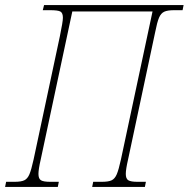

<svg xmlns="http://www.w3.org/2000/svg" viewBox="-38 -734 741 754"><path d="M-14 -20H19Q45 -20 57.5 -26Q70 -32 77.5 -49.5Q85 -67 94 -108L197 -591Q209 -649 209 -664Q209 -683 199.5 -688.5Q190 -694 159 -694H130L135 -714H683L679 -694H646Q620 -694 607 -688Q594 -682 586.5 -664.5Q579 -647 571 -606L465 -108Q456 -69 456 -51Q456 -32 466 -26Q476 -20 502 -20H535L531 0H324L328 -20H362Q388 -20 400.5 -26Q413 -32 420.5 -49.5Q428 -67 437 -108L561 -689H246L122 -108Q113 -69 113 -51Q113 -32 123 -26Q133 -20 159 -20H193L189 0H-18Z"/></svg>

Font: Noto Serif NarrowThin
Style: Italic
Weight: 250
Width: 4
Italic angle: -12°
Designer: Monotype Design Team
Foundry: Monotype Imaging Inc.
Version: Version 1.001